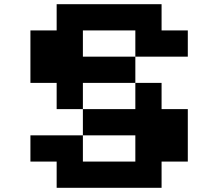

<svg xmlns="http://www.w3.org/2000/svg" viewBox="-20 -1020 1040 915"><path d="M875 -875V-750H625V-875H375V-750H625V-625H375V-500H250V-625H125V-875H250V-1000H750V-875ZM625 -500V-625H750V-500H875V-250H750V-125H250V-250H125V-375H375V-250H625V-375H375V-500Z"/></svg>

Font: Press Start 2P
Style: Regular
Weight: 400
Designer: CodeMan38
Foundry: CodeMan38
Version: Version 3.000